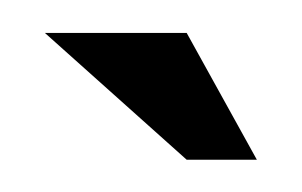

<svg xmlns="http://www.w3.org/2000/svg" viewBox="-20 -808 187 119"><path d="M139.2 -709H95.7L7.8 -787.6H95.7Z"/></svg>

Font: Silence
Style: Regular
Weight: 400
Designer: Lilo Joris
Foundry: Lilo Joris
Version: Version 1.035;Fontself Maker 3.5.7